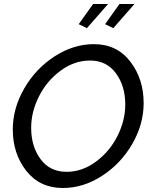

<svg xmlns="http://www.w3.org/2000/svg" viewBox="-20 -936 761 961"><path d="M415 -795 374 -815 446 -916H521ZM547 -795 506 -815 578 -916H653ZM44 -288Q44 -394 101.5 -493.5Q159 -593 253.5 -654Q348 -715 450 -715Q565 -715 632 -628Q699 -541 699 -420Q699 -314 642 -215.5Q585 -117 491 -56Q397 5 295 5Q179 5 111.5 -81Q44 -167 44 -288ZM607 -413Q607 -506 560 -569.5Q513 -633 431 -633Q352 -633 283 -582Q214 -531 175 -453.5Q136 -376 136 -296Q136 -203 183 -139.5Q230 -76 313 -76Q392 -76 461 -127.5Q530 -179 568.5 -256.5Q607 -334 607 -413Z"/></svg>

Font: Raleway-v4020 Medium
Style: Italic
Weight: 500
Italic angle: -12°
Designer: Matt McInerney, Pablo Impallari, Rodrigo Fuenzalida
Foundry: Matt McInerney, Pablo Impallari, Rodrigo Fuenzalida
Version: Version 4.020;PS 004.020;hotconv 1.0.88;makeotf.lib2.5.64775